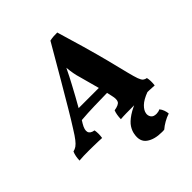

<svg xmlns="http://www.w3.org/2000/svg" viewBox="-283 -835 1237 1237"><g transform="rotate(-45 335.0 -216.5)"><path d="M-34 3Q-33 -17 -30 -33.5Q-27 -50 -20 -66Q-3 -70 10.5 -79.5Q24 -89 40.5 -110Q57 -131 81 -170Q113 -220 152 -286Q191 -352 246.5 -446.5Q302 -541 380 -676Q398 -680 413 -681Q428 -682 448 -682Q477 -587 503 -495.5Q529 -404 550 -323Q571 -242 586 -179Q598 -131 606.5 -107.5Q615 -84 625 -76Q635 -68 649 -66Q656 -38 651 3Q631 1 602.5 0.5Q574 0 547 0Q520 0 504 0Q488 0 457 0Q426 0 394.5 0.5Q363 1 343 3Q344 -38 355 -66Q398 -73 407.5 -90Q417 -107 408 -144Q404 -162 400 -180Q342 -179 281 -177.5Q220 -176 161 -171Q154 -161 148 -150Q105 -77 172 -66Q175 -50 175 -33Q175 -16 172 3Q159 2 138 1.5Q117 1 95 0.5Q73 0 57 0Q31 0 7.5 0.5Q-16 1 -34 3ZM276 -376Q240 -308 201 -240H385Q376 -274 366.5 -308Q357 -342 348 -376Q334 -420 329 -480Q315 -451 301.5 -424.5Q288 -398 276 -376ZM521 -22 588 0Q537 19 512 43.5Q487 68 484 92Q481 109 491.5 125Q502 141 530 141Q538 141 547 139Q556 137 563 133Q574 146 580 163Q586 180 587 195Q562 203 536.5 217.5Q511 232 493 248Q486 249 482 249Q478 249 471 249Q404 249 364.5 220.5Q325 192 337 130Q341 106 357 81Q373 56 411.5 30Q450 4 521 -22Z"/></g></svg>

Font: Vollkorn ExtraBold
Style: Italic
Weight: 800
Italic angle: -11°
Designer: Friedrich Althausen
Foundry: Friedrich Althausen
Version: Version 5.000; ttfautohint (v1.8.3)